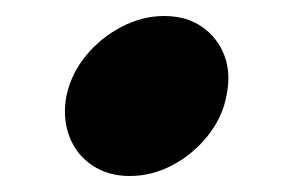

<svg xmlns="http://www.w3.org/2000/svg" viewBox="-20 -420 366 240"><path d="M63 -300Q69 -328 87.5 -350.5Q106 -373 132 -386.5Q158 -400 185 -400Q213 -400 232.5 -386.5Q252 -373 260.5 -350.5Q269 -328 263 -300Q258 -273 239.5 -250Q221 -227 195.5 -213.5Q170 -200 142 -200Q115 -200 95 -213.5Q75 -227 66.5 -250Q58 -273 63 -300Z"/></svg>

Font: Rubik Light Light
Style: Italic
Weight: 300
Italic angle: -12°
Version: Version 2.104